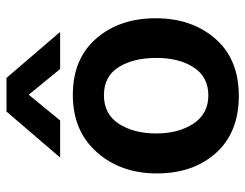

<svg xmlns="http://www.w3.org/2000/svg" viewBox="-104 -660 772 605"><g transform="rotate(-90 282.5 -358.0)"><path d="M205 -555H88L233 -724H339L484 -555H367L286 -654ZM284.5 -417Q225 -417 194.5 -370Q164 -323 164 -252.5Q164 -182 195 -135Q226 -88 284 -88Q342 -88 372 -134Q402 -180 402 -252Q402 -324 373 -370.5Q344 -417 284.5 -417ZM285.5 -515Q399 -515 463 -441.5Q527 -368 527 -254Q527 -140 462.5 -66Q398 8 282.5 8Q167 8 102.5 -64Q38 -136 38 -250Q38 -364 105 -439.5Q172 -515 285.5 -515Z"/></g></svg>

Font: Hind Kochi SemiBold
Style: Regular
Weight: 600
Designer: Dhruvi Tolia
Foundry: Indian Type Foundry
Version: Version 0.702;PS 1.0;hotconv 1.0.81;makeotf.lib2.5.63406